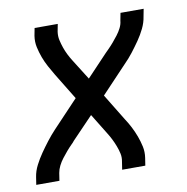

<svg xmlns="http://www.w3.org/2000/svg" viewBox="-65 -583 629 645"><g transform="rotate(-10 250.0 -260.0)"><path d="M8 0 12 -26Q15 -46 25 -65.5Q35 -85 47.5 -103Q60 -121 73.5 -138.5Q87 -156 102 -172L189 -264L134 -354Q125 -369 116 -385.5Q107 -402 100.5 -419.5Q94 -437 90 -455.5Q86 -474 89 -494L94 -520H173L168 -494Q166 -479 169 -465.5Q172 -452 176.5 -439Q181 -426 187 -414Q193 -402 200 -391L244 -321L315 -396Q318 -399 320.5 -401.5Q323 -404 325 -406Q335 -416 343.5 -426Q352 -436 360.5 -447Q369 -458 375 -470Q381 -482 382 -494L387 -520H466L461 -494Q458 -474 448.5 -454.5Q439 -435 426.5 -417Q414 -399 400.5 -381.5Q387 -364 371 -348L284 -256L339 -166Q349 -151 357.5 -134.5Q366 -118 372.5 -100.5Q379 -83 383 -64.5Q387 -46 384 -26L380 0H301L305 -26Q308 -41 305 -54.5Q302 -68 297 -81Q292 -94 286 -106Q280 -118 273 -129L230 -199L158 -124Q156 -121 153.5 -118.5Q151 -116 149 -114Q139 -104 130.5 -94Q122 -84 113.5 -73Q105 -62 99 -50Q93 -38 91 -26L87 0Z"/></g></svg>

Font: Iosevka Term Curly Oblique
Style: Regular
Weight: 400
Italic angle: -9°
Designer: Belleve Invis
Foundry: Belleve Invis
Version: Version 32.3.0